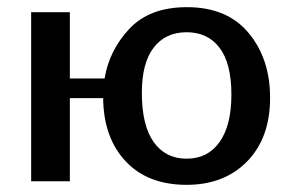

<svg xmlns="http://www.w3.org/2000/svg" viewBox="-20 -506 817 536"><path d="M67 0V-472H175V-287H272Q285 -366 341.5 -426Q398 -486 502 -486Q614 -486 674 -414Q734 -342 734 -233Q734 -121 670 -55.5Q606 10 501 10Q392 10 330.5 -56Q269 -122 268 -232H175V0ZM376 -247Q376 -156 409 -109.5Q442 -63 501 -63Q560 -63 593 -109.5Q626 -156 626 -242Q626 -329 593 -372.5Q560 -416 501 -416Q442 -416 409 -373Q376 -330 376 -247Z"/></svg>

Font: Coval
Style: Medium
Weight: 500
Foundry: Context Ltd
Version: Version 001.000